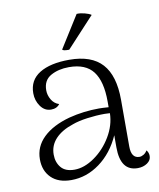

<svg xmlns="http://www.w3.org/2000/svg" viewBox="-82 -777 707 853"><g transform="rotate(-10 271.5 -350.5)"><path d="M532 -34Q532 -15 514 -2.5Q496 10 471 10Q393 10 393 -97V-152Q359 -76 299.5 -32.5Q240 11 171 11Q113 11 81 -20.5Q49 -52 49 -104Q49 -161 91.5 -202Q134 -243 211 -264Q277 -281 347 -281Q362 -281 390 -279V-305Q390 -396 356 -440.5Q322 -485 247 -485Q199 -485 164.5 -465.5Q130 -446 130 -401Q130 -379 142 -358.5Q154 -338 176 -331Q163 -313 137 -313Q108 -313 89.5 -339Q71 -365 71 -398Q71 -457 119.5 -487Q168 -517 254 -517Q354 -517 402 -464Q450 -411 450 -302V-91Q450 -38 487 -38Q496 -38 506 -44Q516 -50 522 -61Q532 -50 532 -34ZM391 -252 367 -253Q329 -253 288.5 -247.5Q248 -242 221 -232Q169 -215 141 -185Q113 -155 113 -114Q113 -79 132.5 -55.5Q152 -32 193 -32Q237 -32 283 -64Q329 -96 359.5 -147Q390 -198 391 -252ZM262 -561H257Q235 -561 231 -567L322 -712Q338 -713 357.5 -708Q377 -703 387 -696Z"/></g></svg>

Font: Arima Madurai Light
Style: Regular
Weight: 300
Designer: Joana Correia and Natanael Gama
Foundry: NDISCOVER
Version: Version 1.020